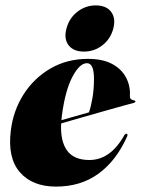

<svg xmlns="http://www.w3.org/2000/svg" viewBox="-20 -681 522 711"><path d="M450.5 -175Q410 -85 344.2 -37.5Q278.5 10 187.5 10Q100 10 53.8 -43Q7.5 -96 20 -197Q29 -271.5 67.5 -331.8Q106 -392 167.2 -427.5Q228.5 -463 305.5 -463Q361 -463 396 -443.8Q431 -424.5 447 -393.5Q463 -362.5 461 -327Q460.5 -320.5 463.2 -316Q466 -311.5 475.5 -309.5Q481.5 -308.5 481.5 -305Q481.5 -302 475.5 -300Q465.5 -297.5 436.5 -289.5Q407.5 -281.5 367.8 -270.2Q328 -259 285.5 -246.8Q243 -234.5 206.5 -224Q203 -159 228.2 -123.8Q253.5 -88.5 311 -88.5Q389 -88.5 440.5 -180.5Q445 -187 449 -185.5Q454.5 -184 450.5 -175ZM209 -251.5Q208 -243.5 207.5 -236Q234 -243.5 261 -251.2Q288 -259 309.5 -265Q317 -286.5 322.2 -317Q327.5 -347.5 328 -385Q329 -447 302 -447Q274.5 -447 247.8 -395.8Q221 -344.5 209 -251.5ZM290.5 -490Q252 -490 234 -513.5Q216 -537 226 -575Q236 -613.5 266.2 -637.2Q296.5 -661 334.5 -661Q373.5 -661 391.5 -637.2Q409.5 -613.5 399.5 -575Q389.5 -537 359.5 -513.5Q329.5 -490 290.5 -490Z"/></svg>

Font: Fraunces 144pt S000 Black
Style: Italic
Weight: 900
Italic angle: -16°
Version: Version 1.000; ttfautohint (v1.8.3)